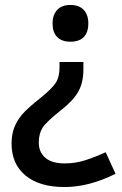

<svg xmlns="http://www.w3.org/2000/svg" viewBox="-20 -566 493 778"><path d="M317.9 -314.9V-284.2Q317.9 -232.4 297.9 -195.8Q277.8 -159.2 228 -120.1Q167.5 -72.3 152.3 -48.3Q137.2 -24.4 137.2 12.2Q137.2 50.3 163.6 73.2Q189.9 96.2 242.2 96.2Q286.1 96.2 327.1 82.8Q368.2 69.3 408.2 50.8L448.2 138.2Q340.8 191.9 241.2 191.9Q140.1 191.9 83.5 145.3Q26.9 98.6 26.9 16.1Q26.9 -19.5 37.1 -47.4Q47.4 -75.2 68.4 -100.6Q89.4 -126 145 -169.9Q190.9 -207 206.1 -230.7Q221.2 -254.4 221.2 -293V-314.9ZM337.9 -471.2Q337.9 -435.1 319.6 -416Q301.3 -397 265.1 -397Q230 -397 211.4 -416.3Q192.9 -435.5 192.9 -471.2Q192.9 -504.9 211.4 -525.4Q230 -545.9 265.1 -545.9Q300.3 -545.9 319.1 -526.1Q337.9 -506.3 337.9 -471.2Z"/></svg>

Font: CAA NEO Sans SemiBold
Style: Regular
Weight: 600
Version: Version 1.10